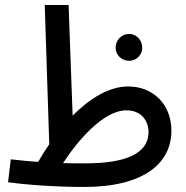

<svg xmlns="http://www.w3.org/2000/svg" viewBox="-20 -731 741 764"><path d="M314 13C551 13 662 -80 662 -211C662 -317 588 -387 490 -387C414 -387 337 -339 269 -271L253 -711H158L176 -157C160 -134 145 -110 132 -87C95 -89 61 -93 23 -97L12 -6C80 4 202 13 314 13ZM494 -489C523 -489 546 -513 546 -541C546 -571 523 -596 494 -596C463 -596 440 -571 440 -541C440 -513 463 -489 494 -489ZM483 -292C544 -292 571 -248 571 -206C571 -121 483 -81 320 -81C287 -81 258 -81 231 -82C286 -167 390 -292 483 -292Z"/></svg>

Font: Noto Sans Arabic Cond Med
Style: Regular
Weight: 500
Width: 3
Designer: Monotype Design Team, Nadine Chahine, Nizar Qandah and Khaled Hosny
Foundry: Monotype Imaging Inc.
Version: Version 2.012